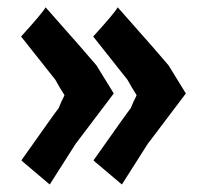

<svg xmlns="http://www.w3.org/2000/svg" viewBox="-20 -676 561 520"><path d="M103.5 -656.2 198.2 -548.8 241.2 -499 288.1 -422.9 184.6 -286.1Q178.2 -276.4 114.7 -176.3L38.6 -240.7V-242.7Q134.3 -378.4 138.7 -382.8Q146.5 -402.3 154.3 -417V-418.9Q139.6 -441.9 129.9 -460L37.1 -577.1Q96.2 -642.1 103.5 -656.2ZM298.8 -656.2 393.6 -548.8 436.5 -499 483.4 -422.9 379.9 -286.1Q373.5 -276.4 310.1 -176.3L233.9 -240.7V-242.7Q329.6 -378.4 334 -382.8Q341.8 -402.3 349.6 -417V-418.9Q335 -441.9 325.2 -460L232.4 -577.1Q291.5 -642.1 298.8 -656.2Z"/></svg>

Font: ww_drahtTSB
Style: Regular
Weight: 400
Designer: Dr. Wolfgang Wiebecke
Version: Version 1.06 May 21, 2010, initial release